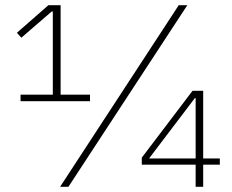

<svg xmlns="http://www.w3.org/2000/svg" viewBox="-20 -718 891 738"><path d="M59 -329V-354H183V-674H179L62 -573L45 -592L166 -698H213V-354H326V-329ZM211 0 667 -698H700L243 0ZM732 0V-85H525V-112L720 -369H761V-109H825V-85H761V0ZM732 -341H729L553 -109H732Z"/></svg>

Font: IBM Plex Sans Thai ExtLt
Style: Regular
Weight: 200
Designer: Mike Abbink, Paul van der Laan, Pieter van Rosmalen, Ben Mitchell, Mark Frömberg
Foundry: Bold Monday
Version: Version 1.2